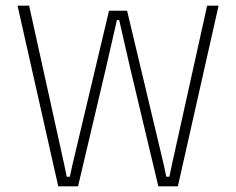

<svg xmlns="http://www.w3.org/2000/svg" viewBox="-20 -659 834 679"><path d="M186 0 42 -639H83L207 -77.5L216 -34H227L236.5 -77.5L365.5 -621H429.5L559 -77L568 -34H579L588 -77L712.5 -639H753L609 0H540L441 -415.5L401.5 -588H393.5L354 -415.5L256 0Z"/></svg>

Font: Anek Bangla
Style: Extra-light
Weight: 200
Designer: Sulekha Rajkumar (Bangla), Yesha Goshar (Latin)
Foundry: Ek Type
Version: Version 1.002;March 21, 2022;FontCreator 13.0.0.2683 64-bit